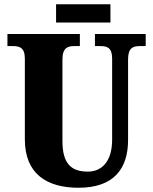

<svg xmlns="http://www.w3.org/2000/svg" viewBox="-20 -874 720 904"><path d="M244 -768H500V-854H244ZM350 10C517 10 583 -81 583 -215V-594C583 -650 607 -657 639 -657H666V-714H427V-657H453C484 -657 508 -650 508 -598V-217C508 -110 456 -66 394 -66C318 -66 274 -100 274 -210V-594C274 -650 300 -657 330 -657H356V-714H15V-657H41C72 -657 97 -650 97 -598V-218C97 -54 202 10 350 10Z"/></svg>

Font: Noto Serif Myanmar Condensed Black
Style: Regular
Weight: 900
Width: 3
Designer: Ben Mitchell and the Monotype Design Team
Foundry: Monotype Imaging Inc.
Version: Version 2.106